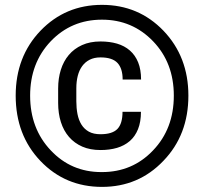

<svg xmlns="http://www.w3.org/2000/svg" viewBox="-20 -740 824 771"><path d="M389.5 10.5Q242 10.5 142.5 -93.5Q43 -197.5 43 -356Q43 -512.5 142.5 -616.5Q242.5 -720.5 389.5 -720.5Q536.5 -720.5 636.5 -616.5Q736.5 -512 736.5 -356Q736.5 -198 636 -94Q536.5 10.5 389.5 10.5ZM389.5 -49Q512 -49 594.5 -136Q678 -223 678 -356Q678 -487.5 595 -574Q511.5 -661 389.5 -661Q266.5 -661 183.5 -574Q101 -487 101 -356Q101 -223.5 184 -136Q266 -49 387 -49Q388 -49 389.5 -49ZM383.5 -137.5Q342 -137.5 310.5 -151.2Q279 -165 257.2 -190Q235.5 -215 224.5 -249.8Q213.5 -284.5 213.5 -326.5V-385Q213.5 -425 224.2 -459.5Q235 -494 256.2 -519.2Q277.5 -544.5 309.5 -559Q341.5 -573.5 383.5 -573.5Q420 -573.5 450 -564.8Q480 -556 501.5 -537.2Q523 -518.5 534.8 -489.5Q546.5 -460.5 546.5 -420.5H472.5Q472.5 -465 451.8 -487.2Q431 -509.5 383.5 -509.5Q358.5 -509.5 340.2 -500.2Q322 -491 310 -474.5Q298 -458 292.2 -435.2Q286.5 -412.5 286.5 -385.5V-333.5Q286.5 -306 291.2 -281.8Q296 -257.5 307.2 -239.5Q318.5 -221.5 337 -211.2Q355.5 -201 383.5 -201Q431 -201 451.5 -222.2Q472 -243.5 472 -291H546Q546 -250.5 534.2 -221.2Q522.5 -192 501 -173.5Q479.5 -155 449.8 -146.2Q420 -137.5 383.5 -137.5Z"/></svg>

Font: Roberto Sans Medium
Style: Regular
Weight: 500
Designer: Google (font) & Cristiano Sobral (main changes)
Version: Version 1.000;October 12, 2021;FontCreator 14.0.0.2814 64-bi